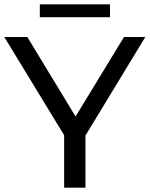

<svg xmlns="http://www.w3.org/2000/svg" viewBox="-24 -872 695 892"><path d="M274 0V-268L297 -206L-4 -700H103L356 -283H298L552 -700H651L351 -206L373 -268V0ZM161 -792V-852H487V-792Z"/></svg>

Font: Montserrat Thin Medium
Style: Regular
Weight: 500
Version: Version 9.000